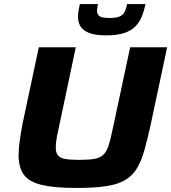

<svg xmlns="http://www.w3.org/2000/svg" viewBox="-20 -922 847 950"><path d="M358 8Q249 8 186.5 -7Q124 -22 98 -57.5Q72 -93 72 -155Q72 -186 77.5 -225Q83 -264 92 -312L172 -688H355L269 -281Q262 -251 259 -229.5Q256 -208 256 -191Q256 -167 266.5 -153.5Q277 -140 302.5 -135.5Q328 -131 372 -131Q419 -131 447.5 -136Q476 -141 492 -157Q508 -173 517.5 -202.5Q527 -232 537 -281L624 -688H807L727 -312Q710 -234 694.5 -179Q679 -124 656.5 -87.5Q634 -51 597.5 -30Q561 -9 503 -0.5Q445 8 358 8ZM506 -747Q453 -747 422.5 -758.5Q392 -770 379 -790.5Q366 -811 366 -838Q366 -853 368.5 -869Q371 -885 375 -902H465Q463 -892 461.5 -884Q460 -876 460 -869Q460 -852 472 -842.5Q484 -833 521 -833Q558 -833 574.5 -841.5Q591 -850 598 -866Q605 -882 609 -902H700Q693 -868 681.5 -840Q670 -812 649.5 -791Q629 -770 594 -758.5Q559 -747 506 -747Z"/></svg>

Font: Saira Expanded
Style: Bold Italic
Weight: 700
Width: 7
Italic angle: -12°
Designer: Hector Gatti with collaboration of the Omnibus-Type team
Foundry: Omnibus-Type
Version: Version 1.101